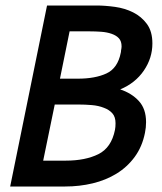

<svg xmlns="http://www.w3.org/2000/svg" viewBox="-20 -678 590 698"><path d="M419 -486Q420 -489 420 -494Q422 -504 422 -509Q422 -528 412.5 -538.5Q403 -549 386 -555Q369 -561 348 -562.5Q327 -564 307 -564H233L198 -392H263Q326 -392 367 -411Q408 -430 419 -486ZM398 -206Q399 -211 399.5 -217Q400 -223 400 -230Q400 -253 388.5 -266Q377 -279 358 -286Q338 -294 313.5 -296Q289 -298 266 -298H179L137 -94H219Q290 -94 337.5 -117.5Q385 -141 398 -206ZM417 -353Q459 -339 485 -310.5Q511 -282 511 -234Q511 -224 510 -214.5Q509 -205 507 -195Q497 -145 470 -108Q443 -71 404 -47Q365 -23 317 -11.5Q269 0 217 0H17L151 -658H330Q362 -658 398 -653Q434 -648 464 -633Q494 -618 514 -591Q534 -564 534 -520Q534 -467 503 -421.5Q472 -376 417 -353Z"/></svg>

Font: Codetta
Style: Bold Italic
Weight: 700
Italic angle: -11°
Designer: Ulrich Proeller
Foundry: PROSA GmbH
Version: Version 2.00;September 29, 2018;FontCreator 11.5.0.2427 64-b